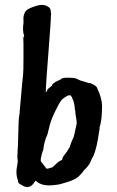

<svg xmlns="http://www.w3.org/2000/svg" viewBox="-20 -701 472 777"><path d="M271 -314 268 -315Q270 -314 271 -314ZM145 -58V-49Q168 -18 169 -18Q174 -18 192 -24Q193 -24 202.5 -33.5Q212 -43 216 -46Q228 -53 232 -55Q232 -63 239 -71.5Q246 -80 251.5 -88.5Q257 -97 259 -101Q265 -109 263 -109Q265 -113 269 -126L279 -149L290 -199Q292 -206 285 -243V-252Q283 -255 283 -258V-259L282 -269Q282 -274 279 -286Q277 -295 267 -315H256Q238 -306 229 -296Q218 -282 201 -246Q184 -210 178 -181L172 -157Q159 -130 155 -95L150 -81ZM373 -345Q393 -302 393 -273Q393 -215 383 -185Q383 -174 381 -168Q372 -102 358 -70Q353 -63 347 -48Q341 -31 317 -9Q317 -6 302 9.5Q287 25 255 35Q218 47 207 47Q150 56 124 30L123 31Q103 66 75 52Q58 43 55.5 40Q53 37 52 27Q45 9 47 -15L52 -48Q49 -65 51 -78V-85Q53 -105 54 -161.5Q55 -218 57.5 -230.5Q60 -243 60 -254Q72 -391 73.5 -400.5Q75 -410 75 -465V-520Q75 -536 74.5 -544Q74 -552 78 -555Q70 -578 75 -607V-619Q73 -638 83 -655Q90 -664 111 -672Q132 -680 146 -681H151Q164 -681 174 -674Q186 -669 186 -650Q188 -644 186 -637Q187 -630 176.5 -495.5Q166 -361 166 -348.5Q166 -336 165.5 -332.5Q165 -329 165 -328Q170 -330 171 -335Q172 -340 175 -342Q192 -354 192 -359Q192 -360 197 -364Q202 -368 203 -368Q205 -371 210 -372L228 -381Q229 -387 257 -386.5Q285 -386 291 -382Q301 -377 304.5 -375.5Q308 -374 311.5 -373.5Q315 -373 339 -365Q350 -365 350 -362Q354 -360 356 -360Q373 -350 373 -345Z"/></svg>

Font: Caveat Brush
Style: Regular
Weight: 400
Designer: Pablo Impallari
Foundry: Creative Lab NY
Version: Version 1.096; ttfautohint (v1.3)